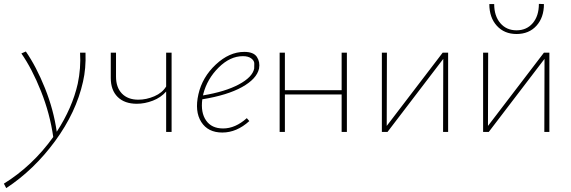

<svg xmlns="http://www.w3.org/2000/svg" viewBox="-72 -679 2937 988"><path d="M368 -408Q371 -327 355 -258Q320 -101 211.5 47Q103 195 -40 289L-52 266Q96 174 202 26Q185 -94 139 -209.5Q93 -325 38 -404L61 -414Q115 -336 159.5 -225Q204 -114 220 -1Q300 -124 328 -248Q345 -328 340 -408Z M783 -408H811V0H783V-208Q756 -177 714.5 -161Q673 -145 632 -145Q569 -145 533.5 -180Q498 -215 498 -278V-408H525V-285Q525 -229 555.5 -197.5Q586 -166 640 -166Q681 -166 722 -183.5Q763 -201 783 -234Z M1185 -412Q1233 -412 1250 -386Q1267 -360 1261 -326Q1249 -273 1173.5 -231Q1098 -189 969 -168Q960 -100 988.5 -59Q1017 -18 1076 -18Q1139 -18 1198 -71L1211 -56Q1146 3 1072 3Q998 3 963.5 -51.5Q929 -106 949 -194Q969 -282 1038.5 -347Q1108 -412 1185 -412ZM1236 -326Q1236 -337 1236.5 -351.5Q1237 -366 1221.5 -378Q1206 -390 1178 -390Q1112 -390 1053 -331.5Q994 -273 974 -195Q974 -194 973.5 -191.5Q973 -189 972 -188Q1087 -207 1157 -244.5Q1227 -282 1236 -326Z M1686 -408H1713V0H1686V-193H1394V0H1367V-408H1394V-215H1686Z M2234 -408V0H2208L2209 -376L1922 0H1893V-408H1919L1918 -31L2206 -408Z M2586 -504Q2523 -504 2484.5 -546.5Q2446 -589 2446 -658H2471Q2471 -597 2502.5 -560Q2534 -523 2586 -523Q2638 -523 2669.5 -560Q2701 -597 2701 -659L2727 -658Q2727 -589 2688.5 -546.5Q2650 -504 2586 -504ZM2755 -408V0H2729L2730 -376L2443 0H2414V-408H2440L2439 -31L2727 -408Z"/></svg>

Font: EauTestText Extralight
Style: Italic
Weight: 250
Italic angle: -12°
Designer: Christian Thalmann (Catharsis Fonts)
Version: Version 0.001;PS 000.001;hotconv 1.0.88;makeotf.lib2.5.64775